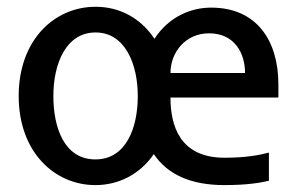

<svg xmlns="http://www.w3.org/2000/svg" viewBox="-20 -534 870 562"><path d="M636.7 7.8C703.1 7.8 742.2 1 767.1 -4.9V-87.4C741.7 -80.6 702.1 -72.3 637.2 -72.3C506.8 -72.3 479 -165.5 479 -248.5H794.9V-286.6C794.9 -415.5 731 -511.7 598.1 -511.7C539.6 -511.7 474.6 -485.8 432.1 -420.4C392.1 -481 330.1 -514.2 259.8 -514.2C139.6 -514.2 34.7 -417.5 34.7 -252.9C34.7 -89.4 139.2 7.8 259.3 7.8C328.1 7.8 390.1 -24.4 430.2 -83C470.2 -23.4 538.1 7.8 636.7 7.8ZM136.2 -252.9C136.2 -347.2 172.9 -439 259.8 -439C345.7 -439 383.3 -347.2 383.3 -252.9C383.3 -159.7 349.1 -67.4 259.3 -67.4C168.5 -67.4 136.2 -159.7 136.2 -252.9ZM591.8 -436.5C668 -436.5 697.3 -376.5 697.3 -320.3H479C479 -380.4 522.5 -436.5 591.8 -436.5Z"/></svg>

Font: Inder
Style: Regular
Weight: 400
Designer: Irina Smirnova
Foundry: Irina Smirnova
Version: Version 1.001